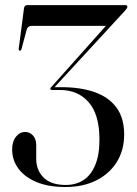

<svg xmlns="http://www.w3.org/2000/svg" viewBox="-20 -720 534 750"><path d="M188 -374 185.5 -379.5Q189.5 -379.5 196.2 -379.5Q203 -379.5 209.5 -379.5Q216 -379.5 219 -379.5Q295 -379.5 350 -360Q405 -340.5 435 -299.8Q465 -259 465 -195Q465 -133 436 -86.8Q407 -40.5 355.5 -15Q304 10.5 235.5 10.5Q169 10.5 122.5 -9Q76 -28.5 51.8 -61.5Q27.5 -94.5 27.5 -136Q27.5 -167 42.2 -185.8Q57 -204.5 78.5 -204.5Q96.5 -204.5 109 -190.5Q121.5 -176.5 121.5 -153.5V-99.5Q121.5 -54.5 151 -25.8Q180.5 3 238.5 2.5Q278 2 307 -17.2Q336 -36.5 352.2 -75.8Q368.5 -115 368.5 -175Q368.5 -272.5 326.5 -320.5Q284.5 -368.5 214.5 -368.5H184.5Q180.5 -368.5 178.5 -370Q176.5 -371.5 176.5 -374Q176.5 -376 178.2 -378Q180 -380 184 -384L399 -625L400 -619H104Q97 -619 91.5 -615.2Q86 -611.5 84 -603L63.5 -527Q63 -524.5 61.2 -523.2Q59.5 -522 57.5 -522Q55 -522 53.8 -524.2Q52.5 -526.5 53 -529L73.5 -686Q74 -692.5 77.2 -696.2Q80.5 -700 87 -700H470Q473.5 -700 475.5 -698.2Q477.5 -696.5 477.5 -693.5Q477.5 -691 475.8 -687.8Q474 -684.5 469.5 -679.5Z"/></svg>

Font: Fraunces 96pt
Style: Regular
Weight: 400
Version: Version 1.000;[b76b70a41]